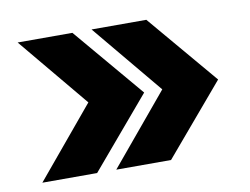

<svg xmlns="http://www.w3.org/2000/svg" viewBox="-58 -607 803 617"><g transform="rotate(-10 344.0 -299.0)"><path d="M33.7 -70.3 224.1 -298.8 33.7 -527.8H212.4L406.2 -298.8L212.4 -70.3ZM274.9 -70.3 465.3 -298.8 274.9 -527.8H453.6L647.5 -298.8L453.6 -70.3Z"/></g></svg>

Font: Inter 16pt ExtraBold
Style: Regular
Weight: 800
Version: Version 4.001;git-66647c0bb